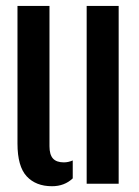

<svg xmlns="http://www.w3.org/2000/svg" viewBox="-20 -620 468 648"><path d="M39 -135.5V-600H147V-126.5Q147 -98 158.8 -85Q170.5 -72 195.5 -72Q210.5 -72 225.5 -78.5V-18Q197.5 8.5 155.5 8.5Q101 8.5 70 -25Q39 -58.5 39 -135.5ZM272.5 0V-600H380.5V0Z"/></svg>

Font: Big Shoulders Stencil Display Thin
Style: Bold
Weight: 700
Version: Version 2.001